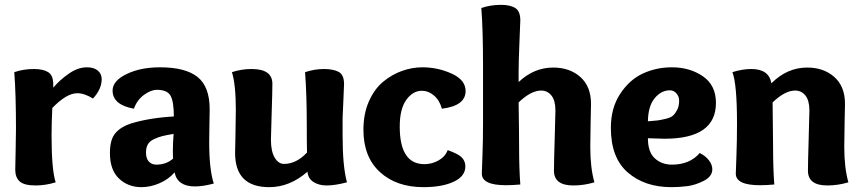

<svg xmlns="http://www.w3.org/2000/svg" viewBox="-20 -763 3563 793"><path d="M120 -478Q158 -478 179 -465Q200 -452 200 -414V-401Q227 -433 264.5 -459Q302 -485 339 -485Q368 -485 384 -471.5Q400 -458 400 -436Q400 -395 364 -356Q329 -378 299 -378Q255 -378 196 -317Q193 -258 193 -203Q193 -61 210 -10Q168 3 127 3Q80 3 61.5 -13.5Q43 -30 43 -62Q43 -78 44.5 -137Q46 -196 46 -231Q46 -374 39 -465Q77 -478 120 -478Z M533 -314Q445 -330 445 -389Q445 -429 502.5 -457Q560 -485 641 -485Q746 -485 796 -445Q846 -405 846 -312Q846 -304 845 -253Q844 -202 844 -177Q844 -62 863 -5Q819 7 785 7Q713 7 701 -51Q677 -23 639.5 -6.5Q602 10 564 10Q509 10 471.5 -25.5Q434 -61 434 -131Q434 -187 456.5 -213Q479 -239 518 -252Q594 -276 698 -282Q698 -343 684.5 -367.5Q671 -392 628 -392Q603 -392 574.5 -371Q546 -350 533 -314ZM697 -210Q667 -205 651 -201Q635 -197 616.5 -188.5Q598 -180 590.5 -166.5Q583 -153 583 -133Q583 -108 595 -95.5Q607 -83 625 -83Q667 -83 695 -108Q694 -117 694 -138Q694 -174 697 -210Z M1413 -10Q1364 3 1329 3Q1297 3 1274.5 -11.5Q1252 -26 1250 -54Q1177 10 1092 10Q951 10 951 -131Q951 -134 952.5 -204Q954 -274 954 -309Q954 -413 938 -465Q977 -478 1019 -478Q1105 -478 1105 -417Q1105 -384 1102 -294Q1099 -204 1099 -186Q1099 -138 1114.5 -112Q1130 -86 1153 -86Q1204 -86 1248 -133Q1247 -172 1247 -254Q1247 -370 1240 -465Q1280 -478 1317 -478Q1357 -478 1379 -466Q1401 -454 1401 -416Q1401 -406 1398.5 -355Q1396 -304 1395 -275V-203Q1395 -76 1413 -10Z M1733 -85Q1764 -85 1791.5 -100.5Q1819 -116 1829 -143Q1874 -127 1888 -112Q1902 -97 1902 -76Q1902 -35 1854 -12.5Q1806 10 1729 10Q1617 10 1549 -52.5Q1481 -115 1481 -227Q1481 -293 1503.5 -344Q1526 -395 1562 -425Q1598 -455 1640 -470Q1682 -485 1725 -485Q1788 -485 1845.5 -459Q1903 -433 1903 -387Q1903 -326 1805 -314Q1796 -348 1773 -368Q1750 -388 1722 -388Q1685 -388 1658 -350.5Q1631 -313 1631 -240Q1631 -85 1733 -85Z M2049 -743Q2087 -743 2108 -730Q2129 -717 2129 -679Q2129 -673 2125.5 -591Q2122 -509 2122 -468V-424Q2185 -484 2265 -484Q2333 -484 2377 -445Q2421 -406 2421 -334Q2421 -332 2419.5 -262Q2418 -192 2418 -156Q2418 -70 2435 -10Q2392 3 2348 3Q2268 3 2268 -58Q2268 -94 2271 -190.5Q2274 -287 2274 -307Q2274 -348 2257.5 -368.5Q2241 -389 2215 -389Q2173 -389 2122 -340Q2124 -212 2124 -155Q2124 -67 2129 -1Q2096 2 2070 2Q1970 2 1970 -46Q1970 -50 1972.5 -115.5Q1975 -181 1975 -252V-496Q1975 -639 1968 -730Q2006 -743 2049 -743Z M2755 -485Q2829 -485 2883 -448Q2937 -411 2937 -338Q2937 -190 2725 -190Q2706 -190 2656 -192Q2656 -135 2684.5 -109Q2713 -83 2755 -83Q2829 -83 2870 -131Q2893 -120 2907.5 -101.5Q2922 -83 2922 -64Q2922 -34 2886.5 -16Q2851 2 2817.5 6Q2784 10 2753 10Q2643 10 2573 -50.5Q2503 -111 2503 -235Q2503 -317 2541.5 -375.5Q2580 -434 2635.5 -459.5Q2691 -485 2755 -485ZM2747 -390Q2711 -390 2684 -357.5Q2657 -325 2656 -262Q2684 -264 2695.5 -265.5Q2707 -267 2728.5 -272Q2750 -277 2759.5 -285.5Q2769 -294 2777 -309.5Q2785 -325 2785 -348Q2785 -364 2774 -377Q2763 -390 2747 -390Z M3005 -465Q3046 -478 3083 -478Q3156 -478 3166 -419Q3231 -484 3314 -484Q3382 -484 3426 -445Q3470 -406 3470 -334Q3470 -332 3468.5 -262Q3467 -192 3467 -156Q3467 -70 3484 -10Q3441 3 3397 3Q3317 3 3317 -58Q3317 -94 3320 -190.5Q3323 -287 3323 -307Q3323 -348 3306.5 -368.5Q3290 -389 3264 -389Q3222 -389 3171 -340Q3173 -212 3173 -155Q3173 -67 3178 -1Q3145 2 3119 2Q3019 2 3019 -46Q3019 -50 3021.5 -116Q3024 -182 3024 -253Q3024 -416 3005 -465Z"/></svg>

Font: Overlock
Style: Black
Weight: 900
Designer: Dario Muhafara
Foundry: Dario Manuel Muhafara
Version: Version 1.001